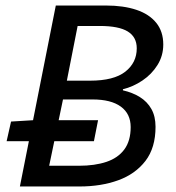

<svg xmlns="http://www.w3.org/2000/svg" viewBox="-20 -675 637 695"><path d="M52 0 182 -655H364Q427 -655 473.5 -639.5Q520 -624 545.5 -592.5Q571 -561 571 -514Q571 -473 550 -439.5Q529 -406 495.5 -383.5Q462 -361 425 -352V-348Q460 -340 486.5 -323.5Q513 -307 528 -280.5Q543 -254 543 -216Q543 -140 506.5 -92.5Q470 -45 408 -22.5Q346 0 268 0ZM4 -164 20 -235 102 -240H335L320 -164ZM158 -75H266Q323 -75 365 -89Q407 -103 430 -134Q453 -165 453 -215Q453 -263 417.5 -289Q382 -315 315 -315H208ZM222 -383H306Q392 -383 433.5 -415.5Q475 -448 475 -500Q475 -541 442.5 -561Q410 -581 341 -581H261Z"/></svg>

Font: Source Sans 3 ExtraLight Medium
Style: Italic
Weight: 500
Italic angle: -11°
Version: Version 3.052;hotconv 1.1.0;makeotfexe 2.6.0